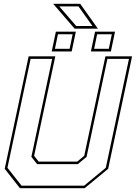

<svg xmlns="http://www.w3.org/2000/svg" viewBox="-20 -999 721 1019"><path d="M86 0 5 -103 132 -700H273.5L161 -172L185 -141.5H390L427 -172L539.5 -700H681L554 -103L429 0ZM94.5 -13.5H426.5L541.5 -108.5L664.5 -686.5H550L439.5 -166.5L393 -128H177L146.5 -166.5L257 -686.5H142.5L19.5 -108.5ZM462.5 -726 484.5 -831H590.5L568.5 -726ZM254.5 -726 276.5 -831H382.5L360.5 -726ZM271.5 -740H349.5L365.5 -817H287.5ZM479.5 -740H557.5L573.5 -817H495.5ZM499.5 -847H376L262 -979H405.5ZM470.5 -861 396.5 -965H294.5L384.5 -861Z"/></svg>

Font: Tourney Thin
Style: Italic
Weight: 100
Italic angle: -12°
Designer: Tyler Finck
Foundry: Etcetera Type Co
Version: Version 1.015